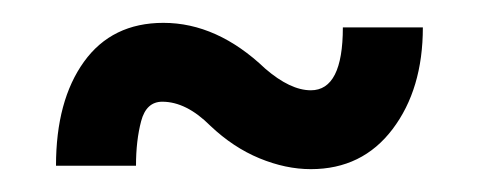

<svg xmlns="http://www.w3.org/2000/svg" viewBox="-20 -450 418 168"><path d="M29 -305Q29 -362 53.5 -396Q78 -430 123 -430Q170 -430 212 -390Q234 -371 252 -371Q280 -371 280 -426H350Q350 -372 323.5 -337Q297 -302 252 -302Q230 -302 207 -311.5Q184 -321 164 -340Q143 -361 122 -361Q108 -361 103.5 -344Q99 -327 99 -305Z"/></svg>

Font: Fundamental  Brigade
Style: Regular
Weight: 400
Designer: Peter Wiegel, original typeface by Arno Drescher 1935
Foundry: Peter Wiegel
Version: Version 0.000 2012 initial release